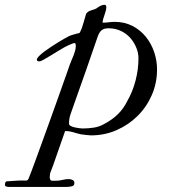

<svg xmlns="http://www.w3.org/2000/svg" viewBox="-154 -550 699 787"><path d="M128.9 -43Q128.9 -37.1 136.2 -33.4Q143.6 -29.8 153.1 -27.6Q162.6 -25.4 172.1 -24.4Q181.6 -23.4 185.5 -23.4Q208.5 -23.4 230.7 -26.9Q252.9 -30.3 272.5 -41.5Q305.2 -58.6 328.9 -81.5Q352.5 -104.5 368.2 -136.7Q390.1 -174.8 401.9 -220.7Q413.6 -266.6 413.6 -311Q413.6 -332.5 405.3 -353Q397 -373.5 384.3 -389.6Q367.7 -410.2 343.8 -422.1Q319.8 -434.1 291 -434.1Q272 -434.1 262.5 -426Q252.9 -418 246.6 -400.4Q221.7 -327.1 197.3 -257.8Q172.9 -188.5 147.5 -117.2Q141.1 -98.6 135 -81.3Q128.9 -64 128.9 -43ZM-2.9 -305.7Q-2.9 -311 5.6 -319.8Q14.2 -328.6 27.6 -338.6Q41 -348.6 56.9 -359.1Q72.8 -369.6 87.4 -378.4Q102.1 -387.2 113.3 -393.6Q124.5 -399.9 128.9 -401.9Q131.3 -403.3 136.5 -405Q141.6 -406.7 147.7 -408.4Q153.8 -410.2 159.9 -411.9Q166 -413.6 171.4 -414.6Q171.9 -414.6 173.1 -416.7Q174.3 -418.9 175.8 -421.9Q177.2 -424.8 178.5 -428Q179.7 -431.2 180.7 -433.1Q182.1 -436.5 184.8 -445.3Q187.5 -454.1 190.4 -463.9Q193.4 -473.6 195.8 -482.2Q198.2 -490.7 199.2 -494.1Q207.5 -503.9 216.3 -506.3Q225.1 -508.8 235.4 -512.7Q239.3 -514.2 243.4 -517.1Q247.6 -520 252.2 -522.9Q256.8 -525.9 262.7 -528.1Q268.6 -530.3 275.9 -530.3Q277.8 -530.3 279.8 -528.1Q281.7 -525.9 281.7 -520.5Q281.7 -512.7 279.3 -504.6Q276.9 -496.6 274.2 -488.5Q271.5 -480.5 269 -472.4Q266.6 -464.4 266.6 -457Q280.8 -457 292.2 -458.7Q303.7 -460.4 316.4 -460.4Q356.4 -460.4 388.7 -443.8Q420.9 -427.2 443.4 -399.7Q465.8 -372.1 477.8 -336.9Q489.7 -301.8 489.7 -265.1Q489.7 -209.5 468.3 -160.4Q446.8 -111.3 409.9 -74.7Q373 -38.1 324 -16.6Q274.9 4.9 219.2 4.9Q217.3 4.9 211.7 4.4Q206.1 3.9 199.5 3.2Q192.9 2.4 187.3 1.7Q181.6 1 179.7 1Q167.5 -1.5 159.7 -3.9Q151.9 -6.3 145 -8.3Q138.2 -10.3 130.9 -11.5Q123.5 -12.7 112.8 -12.7Q100.1 23.9 87.9 58.6Q75.7 93.3 63 129.9Q58.6 142.1 54.2 152.6Q49.8 163.1 49.8 177.2Q49.8 181.2 52 186Q54.2 190.9 60.5 190.9H74.2Q88.9 190.9 101.8 187.5Q114.7 184.1 128.9 184.1Q135.3 184.1 143.1 187.5Q150.9 190.9 150.9 200.2Q150.9 210.4 141.4 213.4Q131.8 216.3 114.7 216.3H-114.3Q-116.7 216.3 -120.1 216.1Q-123.5 215.8 -126.5 215.1Q-129.4 214.4 -131.6 212.6Q-133.8 210.9 -133.8 208Q-133.8 204.1 -132.8 200Q-131.8 195.8 -127.9 193.4Q-111.3 192.4 -95.2 191.2Q-79.1 189.9 -63.5 189.9H-45.9Q-41.5 189.9 -39.6 186.8Q-37.6 183.6 -36.6 181.6Q-32.7 172.4 -23.9 148.9Q-15.1 125.5 -3.2 92.8Q8.8 60.1 22.9 21Q37.1 -18.1 51.5 -58.1Q65.9 -98.1 79.6 -136.5Q93.3 -174.8 104.2 -205.8Q115.2 -236.8 122.8 -258.3Q130.4 -279.8 132.3 -285.6Q135.3 -294.4 139.6 -304Q144 -313.5 147.7 -323.2Q151.4 -333 154.1 -342.8Q156.7 -352.5 156.7 -362.3Q156.7 -365.7 155.8 -369.6Q154.8 -373.5 150.9 -373.5Q148.4 -373.5 142.1 -371.1Q135.7 -368.7 128.9 -365.5Q122.1 -362.3 116 -359.4Q109.9 -356.4 107.9 -355Q100.6 -351.1 85.4 -341.8Q70.3 -332.5 54.4 -322.8Q38.6 -313 25.4 -305.7Q12.2 -298.3 8.3 -298.3Q5.9 -298.3 1.5 -299.3Q-2.9 -300.3 -2.9 -305.7Z"/></svg>

Font: IM FELL French Canon
Style: Italic
Weight: 400
Italic angle: -17°
Designer: Igino Marini
Foundry: Igino Marini
Version: 3.00